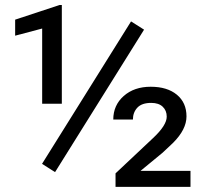

<svg xmlns="http://www.w3.org/2000/svg" viewBox="-20 -729 816 749"><path d="M221.2 -324.2H144.5V-617.7L39.1 -589.8V-652.3L212.4 -709.5H221.2ZM723.1 0H430.7V-52.7L577.1 -190.4Q630.4 -240.2 630.4 -273.9Q630.4 -297.9 614.7 -312.7Q599.1 -327.6 569.8 -327.6Q533.2 -327.6 515.9 -309.1Q498.5 -290.5 498.5 -262.7H421.9Q421.9 -318.4 462.6 -354.5Q503.4 -390.6 567.9 -390.6Q632.3 -390.6 669.9 -359.6Q707.5 -328.6 707.5 -274.9Q707.5 -224.1 655.3 -171.9L614.3 -133.3L528.3 -62.5H723.1ZM194.8 -57.6 144 -89.8 491.2 -645.5 542 -613.3Z"/></svg>

Font: Shabnam FD
Style: Regular
Weight: 400
Foundry: DejaVu fonts team - Redesigned by Saber Rastikerdar - Based on Vazir font
Version: Version 5.00;October 20, 2019;FontCreator 12.0.0.2547 64-bit